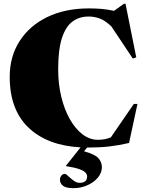

<svg xmlns="http://www.w3.org/2000/svg" viewBox="-20 -775 780 1028"><path d="M373 232.5Q333.5 232.5 317.2 219.5Q301 206.5 301 188Q301 176 308 166Q315 156 329 156Q333 156 345.5 168Q358 180 374.2 192Q390.5 204 405.5 204Q446.5 204 446.5 169.5Q446.5 160 438.5 150.2Q430.5 140.5 406.2 131.2Q382 122 333.5 114.5V112L411.5 14Q233.5 4.5 132.8 -91.5Q32 -187.5 32 -364Q32 -472.5 85 -555Q138 -637.5 233.2 -683.8Q328.5 -730 456 -730Q495 -730 525 -727.2Q555 -724.5 590.5 -717L644 -755H652L709.5 -468L691 -461.5L576 -634Q542 -666 513.5 -676.2Q485 -686.5 454 -686.5Q404.5 -686.5 368 -659.5Q331.5 -632.5 311.5 -570.8Q291.5 -509 291.5 -403.5Q291.5 -325.5 308 -257.2Q324.5 -189 353.8 -137.2Q383 -85.5 421.5 -56Q460 -26.5 504 -26.5Q542 -26.5 573.5 -39.5L696.5 -218.5H716L671 -9.5Q618 3 566.2 9Q514.5 15 451 15Q448.5 15 446.5 15L430 35Q490 51.5 507.8 73Q525.5 94.5 525.5 119.5Q525.5 150.5 503.8 176.2Q482 202 447.2 217.2Q412.5 232.5 373 232.5Z"/></svg>

Font: Newsreader 72pt ExtraBold
Style: Regular
Weight: 800
Designer: Hugues Gentile
Foundry: Production Type
Version: Version 1.003; ttfautohint (v1.8.3)